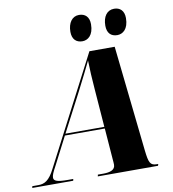

<svg xmlns="http://www.w3.org/2000/svg" viewBox="-155 -1014 990 1099"><g transform="rotate(-10 340.0 -464.5)"><path d="M575 -777C606 -777 640 -800 640 -865C640 -908 616 -929 582 -929C540 -929 516 -894 516 -842C516 -799 538 -777 575 -777ZM372 -777C403 -777 437 -800 437 -865C437 -908 413 -929 378 -929C338 -929 313 -894 313 -842C313 -799 336 -777 372 -777ZM-57 0H181L183 -10H150C93 -10 70 -17 70 -37C70 -51 77 -67 96 -102L179 -263H411L425 -81C426 -70 427 -59 427 -50C427 -20 398 -10 357 -10H326L324 0H674L677 -10H669C630 -10 623 -28 615 -98L548 -714H401L76 -88C44 -24 16 -10 -19 -10H-55ZM300 -495C336 -567 364 -620 384 -663C385 -615 388 -555 393 -496L410 -273H184Z"/></g></svg>

Font: Noto Serif Display SemiCondensed Black
Style: Italic
Weight: 900
Width: 4
Italic angle: -12°
Designer: Monotype Design Team
Foundry: Monotype Imaging Inc.
Version: Version 2.009